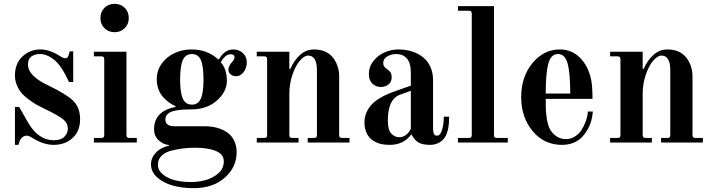

<svg xmlns="http://www.w3.org/2000/svg" viewBox="-20 -744 3720 1002"><path d="M58 12V-186H80L125 -107Q179 -12 261 -12Q298 -12 316 -30.5Q334 -49 334 -72Q334 -101 310 -121Q286 -141 209 -178Q186 -189 171 -197.5Q156 -206 132.5 -223Q109 -240 94.5 -256Q80 -272 69 -297Q58 -322 58 -350Q58 -412 97 -449Q136 -486 192 -486Q238 -486 292 -452Q310 -440 322 -440Q334 -440 338 -456L344 -476H362V-316H340L321 -354Q294 -408 259 -435Q224 -462 188 -462Q161 -462 143.5 -449Q126 -436 126 -407Q126 -348 232 -298Q328 -252 363 -217Q398 -182 398 -122Q398 -60 359 -24Q320 12 260 12Q210 12 156 -20Q132 -36 120 -36Q107 -36 97 -28Q87 -20 83 -9L76 12Z M525 -597Q504 -618 504 -650Q504 -682 525 -703Q546 -724 578 -724Q610 -724 631 -703Q652 -682 652 -650Q652 -618 631 -597Q610 -576 578 -576Q546 -576 525 -597ZM470 0V-24H508Q517 -24 520.5 -27.5Q524 -31 524 -40V-434Q524 -443 520.5 -446.5Q517 -450 508 -450H470V-474H640V-40Q640 -31 643.5 -27.5Q647 -24 656 -24H694V0Z M768 114Q768 80 793 53Q818 26 862 16V13Q832 10 808 -12Q784 -34 784 -69Q784 -164 896 -186V-190Q878 -198 862.5 -209Q847 -220 831.5 -237Q816 -254 807 -278Q798 -302 798 -330Q798 -376 824 -412Q850 -448 891 -467Q932 -486 980 -486Q1062 -486 1119 -434H1122Q1153 -486 1196 -486Q1228 -486 1248 -466.5Q1268 -447 1268 -420Q1268 -390 1251.5 -368Q1235 -346 1212 -346Q1196 -346 1184 -355.5Q1172 -365 1172 -381Q1172 -397 1188 -417Q1204 -433 1204 -445Q1204 -461 1183 -461Q1156 -461 1132 -419Q1164 -384 1164 -322Q1164 -266 1112 -219.5Q1060 -173 978 -173Q950 -173 929.5 -171.5Q909 -170 887.5 -165Q866 -160 854.5 -148.5Q843 -137 843 -120Q843 -85 892 -85H1050Q1084 -85 1113 -77Q1142 -69 1165 -53.5Q1188 -38 1201.5 -11Q1215 16 1215 51Q1215 128 1153.5 183Q1092 238 990 238Q930 238 880.5 224Q831 210 799.5 181Q768 152 768 114ZM982 -198Q1014 -198 1028 -229Q1042 -260 1042 -330Q1042 -400 1028 -431Q1014 -462 982 -462Q948 -462 934 -430.5Q920 -399 920 -330Q920 -261 934 -229.5Q948 -198 982 -198ZM804 115Q804 145 830.5 166.5Q857 188 894.5 197Q932 206 975 206Q1018 206 1056 195Q1094 184 1121 159Q1148 134 1148 98Q1148 78 1136 64Q1124 50 1102 42Q1080 34 1055 30.5Q1030 27 999 27Q966 27 936.5 30.5Q907 34 874.5 42Q842 50 823 69Q804 88 804 115Z M1320 0V-24H1358Q1367 -24 1370.5 -27.5Q1374 -31 1374 -40V-434Q1374 -443 1370.5 -446.5Q1367 -450 1358 -450H1320V-474H1490V-385L1495 -384Q1515 -430 1546.5 -458Q1578 -486 1619 -486Q1665 -486 1696 -464Q1721 -446 1735.5 -414Q1750 -382 1750 -348V-40Q1750 -31 1753.5 -27.5Q1757 -24 1766 -24H1804V0H1586V-24H1618Q1627 -24 1630.5 -27.5Q1634 -31 1634 -40V-377Q1634 -454 1588 -454Q1568 -454 1545 -427.5Q1522 -401 1506 -353.5Q1490 -306 1490 -254V-40Q1490 -31 1493.5 -27.5Q1497 -24 1506 -24H1538V0Z M2004 -115Q2004 -66 2022 -47Q2040 -28 2063 -28Q2102 -28 2124 -72V-270L2068 -250Q2004 -227 2004 -115ZM1882 -106Q1882 -134 1893 -158Q1904 -182 1920 -199Q1936 -216 1960 -230.5Q1984 -245 2004 -253.5Q2024 -262 2050 -271L2124 -297V-365Q2124 -416 2103 -439Q2082 -462 2049 -462Q2022 -462 2001 -449.5Q1980 -437 1980 -415Q1980 -397 1996 -386Q2010 -377 2017 -367.5Q2024 -358 2024 -341Q2024 -316 2007 -303Q1990 -290 1968 -290Q1942 -290 1923.5 -307.5Q1905 -325 1905 -358Q1905 -396 1929.5 -426.5Q1954 -457 1989 -471.5Q2024 -486 2060 -486Q2086 -486 2110 -481Q2134 -476 2158 -464Q2182 -452 2200 -434Q2218 -416 2229 -388Q2240 -360 2240 -325V-72Q2240 -36 2260 -36Q2278 -36 2287 -66Q2296 -96 2296 -135H2324Q2324 -62 2302 -28Q2291 -10 2270.5 1Q2250 12 2225 12Q2184 12 2163 -1Q2142 -14 2128 -42H2126Q2086 12 2014 12Q1994 12 1976 9Q1958 6 1940.5 -2.5Q1923 -11 1910.5 -24Q1898 -37 1890 -58Q1882 -79 1882 -106Z M2370 0V-24H2426Q2435 -24 2438.5 -27.5Q2442 -31 2442 -40V-672Q2442 -681 2438.5 -684.5Q2435 -688 2426 -688H2370V-712H2558V-40Q2558 -31 2561.5 -27.5Q2565 -24 2574 -24H2630V0Z M2700 -237Q2700 -344 2759 -415Q2818 -486 2902 -486Q2963 -486 3006.5 -443Q3050 -400 3065 -328Q3072 -296 3072 -228H2828Q2828 -196 2828.5 -179Q2829 -162 2831.5 -140Q2834 -118 2839 -99Q2848 -62 2874 -40Q2900 -18 2933 -18Q2958 -18 2979.5 -31Q3001 -44 3014.5 -65Q3028 -86 3037 -111Q3046 -136 3048 -162H3074Q3072 -138 3066 -115Q3060 -92 3047 -69Q3034 -46 3017 -28Q3000 -10 2973 1Q2946 12 2913 12Q2819 12 2759.5 -60Q2700 -132 2700 -237ZM2828 -256H2956Q2956 -362 2942.5 -412Q2929 -462 2892 -462Q2855 -462 2841.5 -412Q2828 -362 2828 -256Z M3164 0V-24H3202Q3211 -24 3214.5 -27.5Q3218 -31 3218 -40V-434Q3218 -443 3214.5 -446.5Q3211 -450 3202 -450H3164V-474H3334V-385L3339 -384Q3359 -430 3390.5 -458Q3422 -486 3463 -486Q3509 -486 3540 -464Q3565 -446 3579.5 -414Q3594 -382 3594 -348V-40Q3594 -31 3597.5 -27.5Q3601 -24 3610 -24H3648V0H3430V-24H3462Q3471 -24 3474.5 -27.5Q3478 -31 3478 -40V-377Q3478 -454 3432 -454Q3412 -454 3389 -427.5Q3366 -401 3350 -353.5Q3334 -306 3334 -254V-40Q3334 -31 3337.5 -27.5Q3341 -24 3350 -24H3382V0Z"/></svg>

Font: Old Standard TT
Style: Bold
Weight: 700
Designer: Alexey Kryukov <alexios@thessalonica.org.ru>
Version: Version 2.2